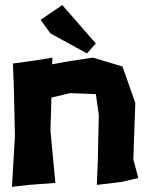

<svg xmlns="http://www.w3.org/2000/svg" viewBox="-20 -728 582 760"><path d="M140.6 -649.4 179.7 -595.7 324.2 -516.6 359.4 -555.7 226.6 -708ZM31.2 -476.6 35.2 -367.2 39.1 -191.4 27.3 11.7 93.8 3.9 199.2 -3.9 179.7 -210.9 183.6 -341.8 257.8 -359.4 359.4 -355.5 371.1 -273.4 367.2 -93.8 363.3 3.9 460.9 -7.8 527.3 -23.4 507.8 -97.7 515.6 -320.3 464.8 -464.8 347.7 -500 246.1 -484.4 186.5 -473.6 187.5 -500 117.2 -488.3Z"/></svg>

Font: MaokenAssortedSans-Lite
Style: Lite
Weight: 400
Version: Version 1.400